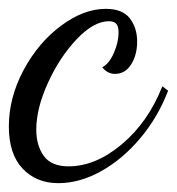

<svg xmlns="http://www.w3.org/2000/svg" viewBox="-25 -358 400 434"><path d="M-5 -72Q-5 -137 28 -199Q61 -261 112.5 -299.5Q164 -338 214 -338Q252 -338 268.5 -316.5Q285 -295 285 -264Q285 -234 271.5 -212.5Q258 -191 235 -191Q218 -191 206 -206Q221 -213 232 -237.5Q243 -262 243 -285Q243 -298 238 -304Q233 -310 221 -310Q187 -310 148.5 -269.5Q110 -229 83.5 -171Q57 -113 57 -65Q57 -29 74 -5.5Q91 18 130 18Q191 18 250.5 -32Q310 -82 342 -163L355 -153Q332 -93 292 -45.5Q252 2 203.5 29Q155 56 107 56Q57 56 26 23Q-5 -10 -5 -72Z"/></svg>

Font: Dancing Script
Style: Regular
Weight: 400
Designer: Pablo Impallari
Foundry: Pablo Impallari
Version: Version 2.000